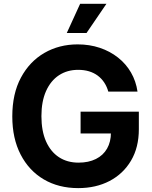

<svg xmlns="http://www.w3.org/2000/svg" viewBox="-20 -968 789 998"><path d="M386.7 9.8Q284.7 9.8 207.5 -35.6Q130.4 -81.1 87.2 -164.8Q43.9 -248.5 43.9 -362.8Q43.9 -481 88.9 -564.7Q133.8 -648.4 210.7 -692.9Q287.6 -737.3 383.8 -737.3Q445.3 -737.3 498.5 -719.5Q551.8 -701.7 593.3 -668.9Q634.8 -636.2 660.9 -591.1Q687 -545.9 694.8 -491.7H543Q535.6 -518.1 521.7 -539.1Q507.8 -560.1 487.8 -575Q467.8 -589.8 442.4 -597.4Q417 -605 386.2 -605Q329.6 -605 286.6 -576.9Q243.7 -548.8 219.5 -494.9Q195.3 -440.9 195.3 -364.3Q195.3 -287.1 219.2 -233.2Q243.2 -179.2 286.4 -150.9Q329.6 -122.6 388.2 -122.6Q440.4 -122.6 478.5 -141.6Q516.6 -160.6 536.6 -195.8Q556.6 -231 556.6 -278.3L588.9 -274.4H398.9V-387.7H701.7V-296.4Q701.7 -201.7 661.1 -133.1Q620.6 -64.5 549.6 -27.3Q478.5 9.8 386.7 9.8ZM327.1 -796.4 396.5 -948.2H533.2L429.7 -796.4Z"/></svg>

Font: Inter 16pt
Style: Bold
Weight: 700
Version: Version 4.001;git-66647c0bb